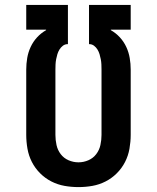

<svg xmlns="http://www.w3.org/2000/svg" viewBox="-20 -755 640 783"><path d="M300 8Q271 8 243 3Q215 -2 189.5 -15Q164 -28 143.5 -48.5Q123 -69 110 -94.5Q97 -120 92 -148.5Q87 -177 87 -205V-471Q87 -495 91 -518.5Q95 -542 105 -563.5Q115 -585 131 -602.5Q147 -620 168 -632V-634H87V-735H257V-575H256Q245 -575 236.5 -568.5Q228 -562 222.5 -553Q217 -544 214 -534Q211 -524 209 -513.5Q207 -503 206.5 -492.5Q206 -482 206 -471V-205Q206 -184 210.5 -163.5Q215 -143 227.5 -126.5Q240 -110 259.5 -101.5Q279 -93 300 -93Q321 -93 340.5 -101.5Q360 -110 372.5 -126.5Q385 -143 389.5 -163.5Q394 -184 394 -205V-471Q394 -482 393.5 -492.5Q393 -503 391 -513.5Q389 -524 386 -534Q383 -544 377.5 -553Q372 -562 363.5 -568.5Q355 -575 344 -575H343V-735H513V-634H432V-632Q453 -620 469 -602.5Q485 -585 495 -563.5Q505 -542 509 -518.5Q513 -495 513 -471V-205Q513 -177 508 -148.5Q503 -120 490 -94.5Q477 -69 456.5 -48.5Q436 -28 410.5 -15Q385 -2 357 3Q329 8 300 8Z"/></svg>

Font: Iosevka Curly Slab Extended
Style: Bold
Weight: 700
Width: 7
Monospace: yes
Designer: Belleve Invis
Foundry: Belleve Invis
Version: Version 11.1.0; ttfautohint (v1.8.3)